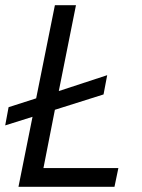

<svg xmlns="http://www.w3.org/2000/svg" viewBox="-28 -718 546 738"><path d="M427 -72 412 0H43L97 -269L-8 -236L5 -306L111 -340L183 -698H264L198 -368L384 -429L370 -355L183 -296L139 -72Z"/></svg>

Font: Aneliza
Style: Italic
Weight: 400
Italic angle: -11.31°
Designer: Mike Abbink, Paul van der Laan, Pieter van Rosmalen
Foundry: Bold Monday
Version: Version 3.0